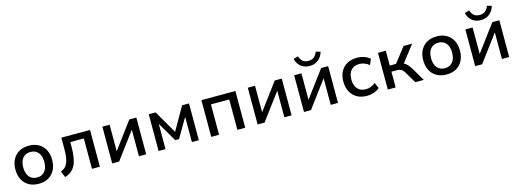

<svg xmlns="http://www.w3.org/2000/svg" viewBox="-5 -1593 6693 2483"><g transform="rotate(-15 3341.5 -351.5)"><path d="M301 9Q226 9 170.5 -22.5Q115 -54 85 -111.5Q55 -169 55 -246Q55 -324 85 -381Q115 -438 170.5 -469.5Q226 -501 301 -501Q377 -501 432 -469.5Q487 -438 517 -381Q547 -324 547 -246Q547 -169 517 -111.5Q487 -54 432 -22.5Q377 9 301 9ZM301 -75Q366 -75 404 -120Q442 -165 442 -247Q442 -329 404 -373Q366 -417 301 -417Q236 -417 198 -373Q160 -329 160 -247Q160 -165 198 -120Q236 -75 301 -75Z M652 13 617 -70Q652 -83 675 -104.5Q698 -126 711 -159Q724 -192 730 -239.5Q736 -287 736 -353V-492H1120V0H1014V-407H833V-350Q833 -269 823.5 -208Q814 -147 793 -103Q772 -59 737 -30.5Q702 -2 652 13Z M1285 0V-492H1382V-117H1367L1646 -492H1740V0H1643V-376H1658L1378 0Z M1906 0V-492H1998L2176 -184L2353 -492H2445V0H2352V-361H2366L2201 -80H2150L1985 -361H1999V0Z M2611 0V-492H3066V0H2961V-407H2716V0Z M3232 0V-492H3329V-117H3314L3593 -492H3687V0H3590V-376H3605L3325 0Z M3853 0V-492H3950V-117H3935L4214 -492H4308V0H4211V-376H4226L3946 0ZM4080 -556Q4035 -556 3998.5 -572.5Q3962 -589 3937 -621Q3912 -653 3901 -698L3963 -716Q3979 -669 4007 -646.5Q4035 -624 4081 -624Q4126 -624 4154 -645.5Q4182 -667 4202 -715L4262 -698Q4247 -649 4220.5 -618Q4194 -587 4158.5 -571.5Q4123 -556 4080 -556Z M4696 9Q4619 9 4563 -22.5Q4507 -54 4476.5 -112Q4446 -170 4446 -248Q4446 -326 4476.5 -383Q4507 -440 4563.5 -470.5Q4620 -501 4696 -501Q4745 -501 4791 -485Q4837 -469 4867 -441L4834 -365Q4806 -390 4771.5 -402.5Q4737 -415 4705 -415Q4633 -415 4593 -371.5Q4553 -328 4553 -247Q4553 -166 4593 -121.5Q4633 -77 4705 -77Q4737 -77 4771 -89.5Q4805 -102 4832 -127L4866 -50Q4837 -23 4790.5 -7Q4744 9 4696 9Z M4975 0V-492H5080V-293H5163L5318 -492H5432L5245 -249L5224 -279Q5253 -276 5274 -264.5Q5295 -253 5313.5 -232Q5332 -211 5353 -177L5457 0H5344L5257 -145Q5243 -170 5228.5 -184.5Q5214 -199 5196.5 -205Q5179 -211 5152 -211H5080V0Z M5761 9Q5686 9 5630.5 -22.5Q5575 -54 5545 -111.5Q5515 -169 5515 -246Q5515 -324 5545 -381Q5575 -438 5630.5 -469.5Q5686 -501 5761 -501Q5837 -501 5892 -469.5Q5947 -438 5977 -381Q6007 -324 6007 -246Q6007 -169 5977 -111.5Q5947 -54 5892 -22.5Q5837 9 5761 9ZM5761 -75Q5826 -75 5864 -120Q5902 -165 5902 -247Q5902 -329 5864 -373Q5826 -417 5761 -417Q5696 -417 5658 -373Q5620 -329 5620 -247Q5620 -165 5658 -120Q5696 -75 5761 -75Z M6145 0V-492H6242V-117H6227L6506 -492H6600V0H6503V-376H6518L6238 0ZM6372 -556Q6327 -556 6290.5 -572.5Q6254 -589 6229 -621Q6204 -653 6193 -698L6255 -716Q6271 -669 6299 -646.5Q6327 -624 6373 -624Q6418 -624 6446 -645.5Q6474 -667 6494 -715L6554 -698Q6539 -649 6512.5 -618Q6486 -587 6450.5 -571.5Q6415 -556 6372 -556Z"/></g></svg>

Font: NunitoSans_10ptSemiBold
Style: Regular
Weight: 600
Designer: Vernon Adams
Foundry: Vernon Adams
Version: Version 3.101;gftools[0.9.27]